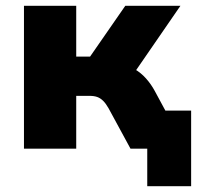

<svg xmlns="http://www.w3.org/2000/svg" viewBox="-20 -515 706 665"><path d="M490 130V0H450V-132H642V130ZM63 0V-495H244V-319H292L414 -495H605L428 -238L398 -291Q425 -288 446.5 -275.5Q468 -263 485.5 -243.5Q503 -224 516 -200L624 0H432L356 -140Q347 -156 337.5 -165.5Q328 -175 317 -179Q306 -183 290 -183H244V0Z"/></svg>

Font: Nunito Sans 11pt Black
Style: Regular
Weight: 900
Version: Version 3.101;gftools[0.9.27]